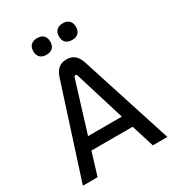

<svg xmlns="http://www.w3.org/2000/svg" viewBox="-205 -989 1009 1108"><g transform="rotate(-30 300.0 -435.0)"><path d="M215 -612 18 0H116L162 -151H437L484 0H581L384 -612C368 -658 341 -679 300 -679C251 -679 229 -651 215 -612ZM158 -813C158 -780 178 -759 215 -759C251 -759 271 -780 271 -813V-815C271 -849 251 -870 215 -870C178 -870 158 -849 158 -815ZM187 -233 288 -561C292 -572 296 -575 300 -575C305 -575 308 -570 311 -561L412 -233ZM329 -813C329 -780 349 -759 386 -759C422 -759 442 -780 442 -813V-815C442 -849 422 -870 386 -870C349 -870 329 -849 329 -815Z"/></g></svg>

Font: LT Wave Mono
Style: Regular
Weight: 400
Designer: Daniel Lyons
Version: Version 2.5 (Glyphs App)